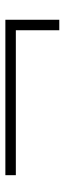

<svg xmlns="http://www.w3.org/2000/svg" viewBox="220 -730 244 725"><g transform="rotate(-90 342.5 -368.0)"><path d="M43 -470.2H629.9V-266.6H590.3V-430.7H43Z"/></g></svg>

Font: Varendra
Style: Regular
Weight: 400
Designer: Jacob Thomas
Foundry: Bangla Type Foundry
Version: Version 1.008